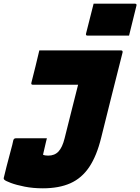

<svg xmlns="http://www.w3.org/2000/svg" viewBox="-72 -820 760 1040"><path d="M141 -547H583Q594 -547 592 -536Q562 -417 532.5 -300.5Q503 -184 476 -74Q452 24 411.5 84.5Q371 145 309.5 172.5Q248 200 160 200Q107 200 61.5 191Q16 182 -13 171Q-42 160 -48 154Q-54 148 -51 141Q-45 115 -36.5 82Q-28 49 -19.5 17.5Q-11 -14 -5.5 -35.5Q0 -57 0 -60Q3 -71 14 -71H182L177 -51Q172 -30 167.5 -10Q163 10 161 18Q171 23 189 23Q224 23 245 0.5Q266 -22 278 -71Q297 -145 314.5 -216.5Q332 -288 351 -361H106Q95 -361 98 -372Q109 -416 120 -459.5Q131 -503 141 -547ZM435 -800H659Q670 -800 667 -789L627 -627H403Q391 -627 394 -638Z"/></svg>

Font: Recursive Mn Lnr St Blk
Style: Italic
Weight: 900
Italic angle: -15°
Monospace: yes
Version: Version 1.079;hotconv 1.0.112;makeotfexe 2.5.65598; ttfautoh